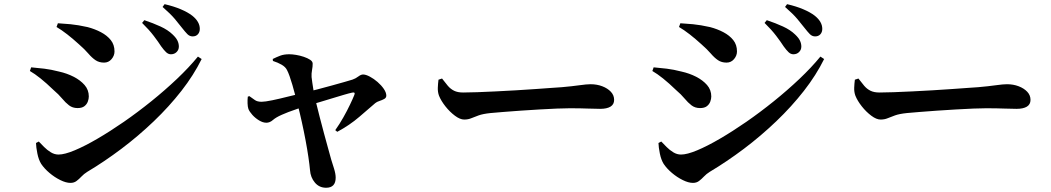

<svg xmlns="http://www.w3.org/2000/svg" viewBox="-20 -834 5000 913"><path d="M746.7 -613.2Q732.9 -634.7 711 -663.5Q689.1 -692.3 655.7 -725L666.3 -738.1Q708.1 -724.1 743.2 -708Q778.2 -692 800.8 -670.1Q817.1 -654.8 823.8 -641Q830.5 -627.2 830.5 -612.5Q830.5 -597.1 819.7 -586.5Q809 -575.9 792.7 -575.9Q780.2 -575.9 769.8 -585.8Q759.3 -595.7 746.7 -613.2ZM845.3 -701.8Q831.7 -719.6 811.3 -743.9Q790.9 -768.1 753.1 -801L762.7 -814.2Q806.8 -804 840 -789.8Q873.2 -775.7 894.5 -759.2Q930.1 -730.6 930.1 -696.7Q930.1 -680.9 920.9 -670.9Q911.8 -660.9 896.2 -660.9Q881.6 -660.9 870.8 -671.9Q860.1 -682.8 845.3 -701.8ZM248.8 -705.7 255.3 -723.4Q279.9 -722.2 315.5 -718.8Q351.2 -715.3 396.4 -705.2Q431.2 -696.1 460.1 -680.8Q489.1 -665.5 506.8 -643.4Q524.5 -621.2 524.5 -589.5Q524.5 -569.3 510.4 -552.8Q496.2 -536.3 475 -536.3Q451.2 -536.3 434.2 -547.8Q417.2 -559.3 400 -579.4Q382.8 -599.5 355.8 -623.1Q326.6 -649.7 299.9 -670.5Q273.2 -691.3 248.8 -705.7ZM921.2 -564.9 938.9 -553.3Q901.2 -476.8 842.8 -402Q784.4 -327.2 711.2 -257.2Q638 -187.2 557.2 -126.3Q476.3 -65.4 394.8 -16.8Q379 -6.9 367.4 5.4Q355.8 17.8 343.9 26.7Q332.1 35.7 315 35.7Q293.9 35.7 266.8 22.3Q239.7 9 215.3 -11.6Q190.9 -32.2 175.8 -54.7Q163.7 -74.2 157.7 -104Q151.7 -133.8 151.2 -154L164.5 -161Q175.2 -149.6 189.8 -135Q204.4 -120.3 221.8 -109.7Q239.1 -99.1 258.5 -99.1Q287.2 -99.1 335.2 -119.2Q383.1 -139.2 443.1 -174.2Q503 -209.1 568.9 -254.6Q634.7 -300.2 699.6 -352.5Q764.6 -404.9 821.7 -459Q878.8 -513.2 921.2 -564.9ZM122.1 -496.4 128.2 -513.8Q159 -511.3 190.6 -507.4Q222.2 -503.6 261.9 -493.4Q298.2 -485.3 330.1 -469.1Q362 -452.8 382.2 -429.7Q402.3 -406.5 402.3 -375.4Q402.3 -363.6 397.5 -350.7Q392.7 -337.8 381.3 -329Q369.8 -320.1 348.8 -320.1Q325.1 -320.1 308.2 -333.1Q291.4 -346 275.2 -365.6Q258.9 -385.3 234.9 -405.7Q200.8 -438.6 173.1 -460.8Q145.4 -483 122.1 -496.4Z M1277.8 -544.2 1277 -553.6Q1295.4 -562.7 1313 -569.4Q1330.7 -576 1355.8 -576Q1369.3 -576 1387.7 -573Q1406.2 -570 1424.4 -563.9Q1442.5 -557.8 1454.7 -549.8Q1466.8 -541.7 1466.8 -531.6Q1467 -517.2 1463.8 -500.9Q1460.6 -484.5 1461.6 -467.7Q1462.8 -458.5 1465.2 -440.2Q1467.5 -422 1471.3 -400.9Q1475.1 -379.8 1479.4 -360.7Q1489.4 -320.5 1499.9 -278.8Q1510.4 -237.2 1521 -198.7Q1531.5 -160.2 1540.4 -127.9Q1549.3 -95.6 1555.3 -74.1Q1560.6 -57.6 1568.4 -32.4Q1576.2 -7.2 1576.2 10.6Q1576.2 58.8 1530.8 58.8Q1498 58.8 1477.4 34.3Q1456.7 9.8 1454.2 -24.6Q1451.9 -50.5 1446.5 -87.2Q1441.1 -123.9 1433.1 -166.6Q1425.1 -209.4 1415.4 -253.1Q1405.8 -296.9 1395.6 -336.4Q1389.6 -358.6 1383.3 -383.2Q1376.9 -407.7 1370.3 -430.5Q1363.6 -453.3 1357 -471.9Q1350.4 -490.5 1344.6 -501.2Q1337.6 -515.5 1319.6 -526.1Q1301.6 -536.6 1277.8 -544.2ZM1165.7 -376.9Q1180.3 -366.9 1191.5 -358.6Q1202.8 -350.2 1223.6 -350Q1239.9 -350 1274.7 -357.2Q1309.5 -364.4 1351.6 -375.1Q1393.7 -385.7 1430.8 -394.2Q1456.3 -400.2 1489.9 -409.1Q1523.4 -418 1557.6 -427.3Q1591.7 -436.6 1618.3 -444.3Q1644.9 -452.1 1656 -455.4Q1670.2 -460.1 1683.3 -469.9Q1696.4 -479.8 1706.3 -479.8Q1719.7 -479.8 1738.7 -469.6Q1757.8 -459.5 1775.4 -444.1Q1793.1 -428.8 1805.1 -411.3Q1817 -393.7 1817 -379.2Q1817 -368.9 1807 -363.4Q1797 -357.9 1784.5 -353.9Q1772 -349.9 1764.5 -343.7Q1735.4 -318.6 1689 -278.7Q1642.6 -238.7 1583.8 -207.2L1574.2 -215.1Q1594.9 -244.1 1612.8 -276Q1630.8 -307.8 1644.4 -336.5Q1658.1 -365.1 1665.2 -383.2Q1668 -390.7 1665.1 -393.1Q1662.2 -395.5 1654.2 -393.5Q1640 -390.5 1615.9 -383.4Q1591.8 -376.4 1561.9 -367.2Q1531.9 -358 1499.9 -348.4Q1467.9 -338.8 1437.8 -330.3Q1416.7 -324 1393.6 -316.3Q1370.4 -308.5 1350.9 -301Q1331.4 -293.5 1320.2 -288.3Q1292.5 -276.2 1277.7 -263.3Q1263 -250.4 1246.6 -250.4Q1230.3 -250.4 1212.2 -261.3Q1194.1 -272.2 1180.3 -287.4Q1166.5 -302.7 1161.2 -315.9Q1157.7 -326.2 1157.2 -342.7Q1156.6 -359.1 1158.3 -374.3Z M2082 -460.6Q2096.8 -440.9 2109.6 -425.9Q2122.4 -410.9 2139.3 -402.5Q2156.2 -394.1 2182.2 -394.1Q2209 -394.1 2249.7 -395.6Q2290.3 -397.1 2337.9 -399.4Q2385.5 -401.6 2434.2 -404.6Q2482.9 -407.6 2526.8 -410.6Q2570.6 -413.6 2603.5 -416.1Q2636.5 -418.6 2651.6 -419.4Q2701.6 -423.8 2735.7 -428.7Q2769.9 -433.5 2788.2 -433.5Q2818.5 -433.5 2843.9 -423.8Q2869.3 -414.1 2884.8 -397.6Q2900.3 -381.1 2900.3 -359.1Q2900.3 -337.5 2883 -326.9Q2865.7 -316.4 2833.9 -316.4Q2804.6 -316.4 2773.1 -317.8Q2741.7 -319.2 2688.5 -319.2Q2665.7 -319.2 2628.3 -317.7Q2590.9 -316.2 2545.7 -313.5Q2500.6 -310.9 2456 -307.8Q2411.5 -304.6 2373.3 -301.6Q2335.1 -298.6 2312.4 -296.4Q2276.4 -292.6 2256.1 -285.3Q2235.7 -278.1 2221 -271.8Q2206.2 -265.5 2187.4 -265.5Q2167.6 -265.5 2143.3 -283.7Q2118.9 -301.9 2098.1 -328.2Q2077.3 -354.6 2067.6 -378.8Q2061.2 -396.2 2061.9 -416.6Q2062.7 -436.9 2065.1 -455Z M3706.7 -613.2Q3692.9 -634.7 3671 -663.5Q3649.1 -692.3 3615.7 -725L3626.3 -738.1Q3668.1 -724.1 3703.2 -708Q3738.2 -692 3760.8 -670.1Q3777.1 -654.8 3783.8 -641Q3790.5 -627.2 3790.5 -612.5Q3790.5 -597.1 3779.7 -586.5Q3769 -575.9 3752.7 -575.9Q3740.2 -575.9 3729.8 -585.8Q3719.3 -595.7 3706.7 -613.2ZM3805.3 -701.8Q3791.7 -719.6 3771.3 -743.9Q3750.9 -768.1 3713.1 -801L3722.7 -814.2Q3766.8 -804 3800 -789.8Q3833.2 -775.7 3854.5 -759.2Q3890.1 -730.6 3890.1 -696.7Q3890.1 -680.9 3880.9 -670.9Q3871.8 -660.9 3856.2 -660.9Q3841.6 -660.9 3830.8 -671.9Q3820.1 -682.8 3805.3 -701.8ZM3208.8 -705.7 3215.3 -723.4Q3239.9 -722.2 3275.5 -718.8Q3311.2 -715.3 3356.4 -705.2Q3391.2 -696.1 3420.1 -680.8Q3449.1 -665.5 3466.8 -643.4Q3484.5 -621.2 3484.5 -589.5Q3484.5 -569.3 3470.4 -552.8Q3456.2 -536.3 3435 -536.3Q3411.2 -536.3 3394.2 -547.8Q3377.2 -559.3 3360 -579.4Q3342.8 -599.5 3315.8 -623.1Q3286.6 -649.7 3259.9 -670.5Q3233.2 -691.3 3208.8 -705.7ZM3881.2 -564.9 3898.9 -553.3Q3861.2 -476.8 3802.8 -402Q3744.4 -327.2 3671.2 -257.2Q3598 -187.2 3517.2 -126.3Q3436.3 -65.4 3354.8 -16.8Q3339 -6.9 3327.4 5.4Q3315.8 17.8 3303.9 26.7Q3292.1 35.7 3275 35.7Q3253.9 35.7 3226.8 22.3Q3199.7 9 3175.3 -11.6Q3150.9 -32.2 3135.8 -54.7Q3123.7 -74.2 3117.7 -104Q3111.7 -133.8 3111.2 -154L3124.5 -161Q3135.2 -149.6 3149.8 -135Q3164.4 -120.3 3181.8 -109.7Q3199.1 -99.1 3218.5 -99.1Q3247.2 -99.1 3295.2 -119.2Q3343.1 -139.2 3403.1 -174.2Q3463 -209.1 3528.9 -254.6Q3594.7 -300.2 3659.6 -352.5Q3724.6 -404.9 3781.7 -459Q3838.8 -513.2 3881.2 -564.9ZM3082.1 -496.4 3088.2 -513.8Q3119 -511.3 3150.6 -507.4Q3182.2 -503.6 3221.9 -493.4Q3258.2 -485.3 3290.1 -469.1Q3322 -452.8 3342.2 -429.7Q3362.3 -406.5 3362.3 -375.4Q3362.3 -363.6 3357.5 -350.7Q3352.7 -337.8 3341.3 -329Q3329.8 -320.1 3308.8 -320.1Q3285.1 -320.1 3268.2 -333.1Q3251.4 -346 3235.2 -365.6Q3218.9 -385.3 3194.9 -405.7Q3160.8 -438.6 3133.1 -460.8Q3105.4 -483 3082.1 -496.4Z M4062 -460.6Q4076.8 -440.9 4089.6 -425.9Q4102.4 -410.9 4119.3 -402.5Q4136.2 -394.1 4162.2 -394.1Q4189 -394.1 4229.7 -395.6Q4270.3 -397.1 4317.9 -399.4Q4365.5 -401.6 4414.2 -404.6Q4462.9 -407.6 4506.8 -410.6Q4550.6 -413.6 4583.5 -416.1Q4616.5 -418.6 4631.6 -419.4Q4681.6 -423.8 4715.7 -428.7Q4749.9 -433.5 4768.2 -433.5Q4798.5 -433.5 4823.9 -423.8Q4849.3 -414.1 4864.8 -397.6Q4880.3 -381.1 4880.3 -359.1Q4880.3 -337.5 4863 -326.9Q4845.7 -316.4 4813.9 -316.4Q4784.6 -316.4 4753.1 -317.8Q4721.7 -319.2 4668.5 -319.2Q4645.7 -319.2 4608.3 -317.7Q4570.9 -316.2 4525.7 -313.5Q4480.6 -310.9 4436 -307.8Q4391.5 -304.6 4353.3 -301.6Q4315.1 -298.6 4292.4 -296.4Q4256.4 -292.6 4236.1 -285.3Q4215.7 -278.1 4201 -271.8Q4186.2 -265.5 4167.4 -265.5Q4147.6 -265.5 4123.3 -283.7Q4098.9 -301.9 4078.1 -328.2Q4057.3 -354.6 4047.6 -378.8Q4041.2 -396.2 4041.9 -416.6Q4042.7 -436.9 4045.1 -455Z"/></svg>

Font: Noto Serif TC
Style: Regular
Weight: 200
Designer: Ryoko NISHIZUKA 西塚涼子 (kana & ideographs); Frank Grießhammer (Latin, Greek & Cyrillic); Wenlong ZHANG 张文龙 (bopomofo); San
Foundry: Adobe
Version: Version 2.001;hotconv 1.1.0;makeotfexe 2.6.0